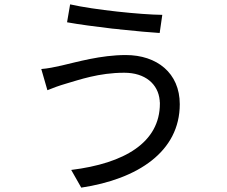

<svg xmlns="http://www.w3.org/2000/svg" viewBox="-20 -807 1040 879"><path d="M723 -739C625 -740 411 -762 301 -787L287 -705C342 -695 418 -685 494 -676L505 -675C509 -675 512 -674 516 -674L527 -673C529 -672 530 -672 532 -672L543 -671C606 -664 666 -659 711 -656L723 -739ZM803 -330C803 -473 698 -555 556 -555C441 -555 332 -523 262 -507C232 -500 197 -493 169 -491L197 -394C221 -404 251 -415 282 -424C341 -441 432 -474 549 -474C645 -474 704 -422 711 -348L712 -335V-333C712 -154 549 -59 306 -29L352 52C611 13 803 -113 803 -330ZM711 -343C712 -341 712 -339 712 -338V-335Z"/></svg>

Font: Glow Sans SC Normal Book
Style: Regular
Weight: 500
Designer: Ryoko NISHIZUKA (kana, bopomofo & ideographs); Paul D. Hunt (Latin, Greek & Cyrillic); Sandoll Communications, Soo-young
Version: Version 0.93